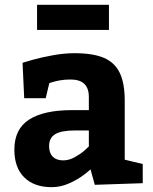

<svg xmlns="http://www.w3.org/2000/svg" viewBox="-20 -772 641 802"><path d="M195.8 9.8Q122.6 9.8 81.3 -31Q40 -71.8 40 -147Q40 -232.9 101.6 -272.5Q163.1 -312 280.8 -312H351.1V-367.2Q351.1 -440.4 273.9 -439.9Q251 -439.9 231.4 -436.5Q211.9 -433.1 200.4 -429.4Q189 -425.8 186 -424.8L170.9 -361.8H81.1L74.2 -509.8Q83 -512.7 117.4 -522.5Q151.9 -532.2 200 -541Q248 -549.8 291 -549.8Q368.2 -549.8 413.6 -530.5Q459 -511.2 480 -468Q501 -424.8 501 -352.1V-105L576.2 -86.9V-6.8L376 0L357.9 -64.9Q357.9 -63 332 -43Q306.2 -22.9 270 -6.6Q233.9 9.8 195.8 9.8ZM244.1 -102.1Q268.1 -102.1 291.5 -115Q314.9 -127.9 331.1 -141.8Q347.2 -155.8 351.1 -160.2V-227.1H293.9Q235.8 -227.1 210.4 -211.4Q185.1 -195.8 185.1 -162.1Q185.1 -132.8 200.4 -117.4Q215.8 -102.1 244.1 -102.1ZM435.1 -647H134.8V-752H435.1Z"/></svg>

Font: Kadwa
Style: Bold
Weight: 700
Designer: Sol Matas
Foundry: Sol Matas
Version: Version 1.001;PS 001.000;hotconv 1.0.70;makeotf.lib2.5.58329